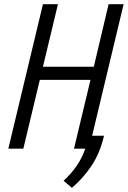

<svg xmlns="http://www.w3.org/2000/svg" viewBox="-20 -713 613 921"><path d="M325 188 285 154Q323 119 348.5 81.5Q374 44 389 0H335L414 -330H171L92 0H20L186 -693H258L186 -393H430L501 -693H573L422 -62H479Q459 23 418.5 83Q378 143 325 188Z"/></svg>

Font: Ubuntu Sans Condensed
Style: Italic
Weight: 400
Width: 3
Italic angle: -13.5°
Designer: Dalton Maag Ltd
Foundry: Dalton Maag Ltd
Version: Version 1.006; ttfautohint (v1.8.4.7-5d5b)